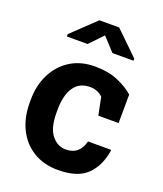

<svg xmlns="http://www.w3.org/2000/svg" viewBox="-142 -855 811 957"><g transform="rotate(20 264.0 -376.0)"><path d="M279.3 10.3Q203.1 10.3 147.7 -23.9Q92.3 -58.1 62.5 -118.2Q32.7 -178.2 32.7 -256.3V-271Q32.7 -348.6 63 -408.9Q93.3 -469.2 148.4 -503.7Q203.6 -538.1 278.3 -538.1Q349.1 -538.1 400.9 -515.9Q452.6 -493.7 484.9 -464.4L483.9 -313H376.5L357.4 -407.2Q345.7 -418.9 327.6 -426.3Q309.6 -433.6 291 -433.6Q232.4 -433.6 203.9 -390.4Q175.3 -347.2 175.3 -271V-256.3Q175.3 -174.8 206.1 -137Q236.8 -99.1 280.3 -99.1Q317.9 -99.1 340.6 -118.9Q363.3 -138.7 372.1 -174.8H493.7L495.1 -171.9Q482.4 -87.4 432.6 -38.6Q382.8 10.3 279.3 10.3ZM94.2 -630.4V-643.1L218.8 -761.7H323.7L447.3 -641.6V-630.4H335.9L271 -700.7L204.1 -630.4Z"/></g></svg>

Font: Roboto Slab
Style: Bold
Weight: 700
Designer: Google
Version: Version 2.000; ttfautohint (v1.8.1.43-b0c9)